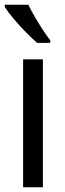

<svg xmlns="http://www.w3.org/2000/svg" viewBox="-26 -786 271 806"><path d="M154 0H71V-537H154ZM93 -766Q104 -743 120 -715.5Q136 -688 153 -662Q170 -636 185 -617V-606H130Q110 -623 82.5 -651Q55 -679 31 -707.5Q7 -736 -6 -757V-766Z"/></svg>

Font: Noto Sans Tamil Condensed
Style: Regular
Weight: 400
Width: 3
Designer: Jelle Bosma - Monotype Design Team
Foundry: Monotype Imaging Inc.
Version: Version 2.004; ttfautohint (v1.8.4.7-5d5b)